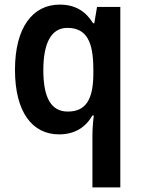

<svg xmlns="http://www.w3.org/2000/svg" viewBox="-20 -573 615 833"><path d="M381 16V240H502V-543H401L389 -472H384C353 -522 309 -553 239 -553C122 -553 45 -454 45 -270C45 -87 120 10 236 10C306 10 352 -22 381 -72H387C383 -40 381 -8 381 16ZM274 -89C202 -89 168 -149 168 -268C168 -386 202 -452 272 -452C356 -452 385 -392 385 -271V-250C384 -142 353 -89 274 -89Z"/></svg>

Font: Noto Sans Thai SemCond SemBd
Style: Regular
Weight: 600
Width: 4
Designer: Monotype Design Team
Foundry: Monotype Imaging Inc.
Version: Version 2.002